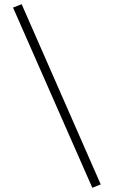

<svg xmlns="http://www.w3.org/2000/svg" viewBox="-20 -813 540 913"><path d="M459 64 83 -793 42 -777 419 80Z"/></svg>

Font: UoqMunThenKhung
Style: Regular
Weight: 400
Designer: Font-Kai, 金井和夫, 宇文滿月
Foundry: Kazuo Kanai, Moonlit Owen
Version: Version 1.197